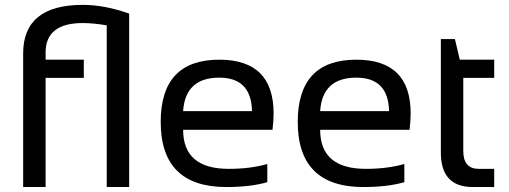

<svg xmlns="http://www.w3.org/2000/svg" viewBox="-20 -753 2051 773"><path d="M409.7 -650.9Q356 -660.2 313 -660.2Q163.6 -660.2 163.6 -541.5V-512.7H317.4V-439.5H163.6V0H73.2V-537.6Q73.2 -733.4 313.5 -733.4Q400.9 -733.4 500 -698.2V0H409.7Z M862.8 -512.7Q1081.5 -512.7 1081.5 -296.4Q1081.5 -265.6 1077.1 -230.5H717.3Q717.3 -73.2 900.9 -73.2Q988.3 -73.2 1056.2 -92.8V-19.5Q988.3 0 891.1 0Q627 0 627 -262.2Q627 -512.7 862.8 -512.7ZM717.3 -305.7H994.6Q991.7 -440.4 862.8 -440.4Q726.1 -440.4 717.3 -305.7Z M1414.6 -512.7Q1633.3 -512.7 1633.3 -296.4Q1633.3 -265.6 1628.9 -230.5H1269Q1269 -73.2 1452.6 -73.2Q1540 -73.2 1607.9 -92.8V-19.5Q1540 0 1442.9 0Q1178.7 0 1178.7 -262.2Q1178.7 -512.7 1414.6 -512.7ZM1269 -305.7H1546.4Q1543.5 -440.4 1414.6 -440.4Q1277.8 -440.4 1269 -305.7Z M1754.9 -595.7H1811.5L1831.1 -512.7H1969.7V-439.5H1845.2V-145Q1845.2 -73.2 1907.2 -73.2H1969.7V0H1883.8Q1754.9 0 1754.9 -138.2Z"/></svg>

Font: Voltera
Style: Regular
Weight: 400
Designer: Bernd Montag
Version: Version 1.301